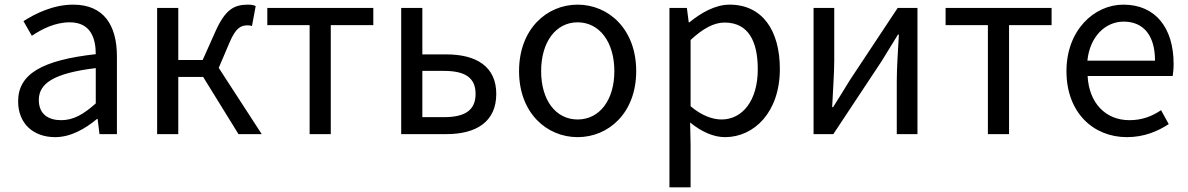

<svg xmlns="http://www.w3.org/2000/svg" viewBox="-20 -577 5111 826"><path d="M217 13C284 13 345 -22 397 -65H400L408 0H483V-334C483 -468 427 -557 295 -557C208 -557 131 -518 81 -486L117 -423C160 -452 217 -481 280 -481C369 -481 392 -414 392 -344C161 -318 58 -259 58 -141C58 -43 126 13 217 13ZM243 -60C189 -60 147 -85 147 -147C147 -217 209 -262 392 -284V-132C339 -85 296 -60 243 -60Z M656 0H747V-246H854L1006 0H1106L921 -285L967 -393C995 -459 1017 -468 1046 -468C1054 -468 1058 -467 1064 -465L1080 -551C1072 -555 1060 -557 1048 -557C989 -557 950 -539 906 -440L852 -319H747V-543H656Z M1312 0H1403V-469H1586V-543H1130V-469H1312Z M1706 0H1900C2029 0 2115 -53 2115 -173C2115 -291 2029 -343 1900 -343H1797V-543H1706ZM1797 -73V-272H1890C1982 -272 2026 -242 2026 -173C2026 -104 1982 -73 1890 -73Z M2465 13C2598 13 2717 -91 2717 -271C2717 -452 2598 -557 2465 -557C2332 -557 2213 -452 2213 -271C2213 -91 2332 13 2465 13ZM2465 -63C2371 -63 2308 -146 2308 -271C2308 -396 2371 -481 2465 -481C2559 -481 2623 -396 2623 -271C2623 -146 2559 -63 2465 -63Z M2860 229H2951V45L2949 -50C2998 -10 3050 13 3099 13C3224 13 3335 -94 3335 -280C3335 -447 3259 -557 3119 -557C3056 -557 2995 -521 2946 -481H2943L2935 -543H2860ZM3084 -63C3048 -63 3000 -78 2951 -120V-405C3004 -454 3051 -480 3097 -480C3200 -480 3240 -399 3240 -279C3240 -144 3174 -63 3084 -63Z M3480 0H3565L3771 -311C3791 -344 3822 -394 3843 -428H3847C3843 -357 3838 -284 3838 -227V0H3927V-543H3842L3636 -232C3616 -199 3585 -149 3564 -116H3560C3563 -186 3569 -259 3569 -316V-543H3480Z M4230 0H4321V-469H4504V-543H4048V-469H4230Z M4828 13C4902 13 4960 -12 5008 -43L4975 -103C4935 -76 4892 -60 4839 -60C4736 -60 4665 -134 4659 -250H5025C5027 -263 5029 -282 5029 -302C5029 -457 4951 -557 4813 -557C4687 -557 4568 -447 4568 -271C4568 -92 4684 13 4828 13ZM4658 -316C4669 -422 4737 -484 4814 -484C4899 -484 4949 -425 4949 -316Z"/></svg>

Font: Microsoft YaHei
Style: Regular
Weight: 400
Designer: Ryoko NISHIZUKA 西塚涼子 (kana, bopomofo & ideographs); Paul D. Hunt (Latin, Greek & Cyrillic); Sandoll Communications 산돌커뮤니
Foundry: Adobe
Version: Version 2.001;hotconv 1.0.111;makeotfexe 2.5.65597